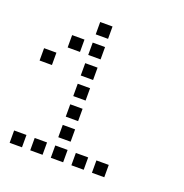

<svg xmlns="http://www.w3.org/2000/svg" viewBox="-120 -788 841 877"><g transform="rotate(20 300.0 -350.0)"><path d="M221 -680Q220 -680 220 -680Q220 -680 220 -679V-621Q220 -620 220 -620Q220 -620 221 -620H279Q280 -620 280 -620Q280 -620 280 -621V-679Q280 -680 280 -680Q280 -680 279 -680ZM121 -580Q120 -580 120 -580Q120 -580 120 -579V-521Q120 -520 120 -520Q120 -520 121 -520H179Q180 -520 180 -520Q180 -520 180 -521V-579Q180 -580 180 -580Q180 -580 179 -580ZM221 -580Q220 -580 220 -580Q220 -580 220 -579V-521Q220 -520 220 -520Q220 -520 221 -520H279Q280 -520 280 -520Q280 -520 280 -521V-579Q280 -580 280 -580Q280 -580 279 -580ZM21 -480Q20 -480 20 -480Q20 -480 20 -479V-421Q20 -420 20 -420Q20 -420 21 -420H79Q80 -420 80 -420Q80 -420 80 -421V-479Q80 -480 80 -480Q80 -480 79 -480ZM221 -480Q220 -480 220 -480Q220 -480 220 -479V-421Q220 -420 220 -420Q220 -420 221 -420H279Q280 -420 280 -420Q280 -420 280 -421V-479Q280 -480 280 -480Q280 -480 279 -480ZM221 -380Q220 -380 220 -380Q220 -380 220 -379V-321Q220 -320 220 -320Q220 -320 221 -320H279Q280 -320 280 -320Q280 -320 280 -321V-379Q280 -380 280 -380Q280 -380 279 -380ZM221 -280Q220 -280 220 -280Q220 -280 220 -279V-221Q220 -220 220 -220Q220 -220 221 -220H279Q280 -220 280 -220Q280 -220 280 -221V-279Q280 -280 280 -280Q280 -280 279 -280ZM221 -180Q220 -180 220 -180Q220 -180 220 -179V-121Q220 -120 220 -120Q220 -120 221 -120H279Q280 -120 280 -120Q280 -120 280 -121V-179Q280 -180 280 -180Q280 -180 279 -180ZM21 -80Q20 -80 20 -80Q20 -80 20 -79V-21Q20 -20 20 -20Q20 -20 21 -20H79Q80 -20 80 -20Q80 -20 80 -21V-79Q80 -80 80 -80Q80 -80 79 -80ZM121 -80Q120 -80 120 -80Q120 -80 120 -79V-21Q120 -20 120 -20Q120 -20 121 -20H179Q180 -20 180 -20Q180 -20 180 -21V-79Q180 -80 180 -80Q180 -80 179 -80ZM221 -80Q220 -80 220 -80Q220 -80 220 -79V-21Q220 -20 220 -20Q220 -20 221 -20H279Q280 -20 280 -20Q280 -20 280 -21V-79Q280 -80 280 -80Q280 -80 279 -80ZM321 -80Q320 -80 320 -80Q320 -80 320 -79V-21Q320 -20 320 -20Q320 -20 321 -20H379Q380 -20 380 -20Q380 -20 380 -21V-79Q380 -80 380 -80Q380 -80 379 -80ZM421 -80Q420 -80 420 -80Q420 -80 420 -79V-21Q420 -20 420 -20Q420 -20 421 -20H479Q480 -20 480 -20Q480 -20 480 -21V-79Q480 -80 480 -80Q480 -80 479 -80Z"/></g></svg>

Font: Doto Black Medium
Style: Regular
Weight: 500
Monospace: yes
Version: Version 1.000